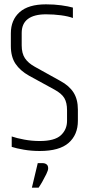

<svg xmlns="http://www.w3.org/2000/svg" viewBox="-20 -691 414 885"><path d="M30 -537Q30 -599 70.5 -635Q111 -671 192 -671Q230 -671 262.5 -666.5Q295 -662 316 -656V-608Q295 -616 261.5 -620.5Q228 -625 192 -625Q137 -625 108.5 -603.5Q80 -582 80 -539V-482Q80 -445 95 -422.5Q110 -400 141 -383L258 -318Q299 -296 319 -264.5Q339 -233 339 -186V-134Q339 -70 296.5 -32.5Q254 5 163 5Q125 5 90 -1Q55 -7 34 -14V-62Q57 -54 92 -47.5Q127 -41 163 -41Q232 -41 260.5 -67.5Q289 -94 289 -134V-183Q289 -218 276.5 -239Q264 -260 231 -278L114 -342Q73 -365 51.5 -397Q30 -429 30 -479ZM154 61H177Q187 61 194.5 66.5Q202 72 202 85Q202 94 193.5 111.5Q185 129 175 146.5Q165 164 158 174H127Z"/></svg>

Font: Khand Variable Light
Style: Regular
Weight: 300
Designer: Satya Rajpurohit
Foundry: Indian Type Foundry
Version: Version 3.000